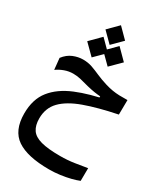

<svg xmlns="http://www.w3.org/2000/svg" viewBox="-254 -850 1093 1267"><g transform="rotate(30 293.0 -216.0)"><path d="M340.8 314.9Q176.3 314.9 95.7 260.5Q15.1 206.1 15.1 76.2Q15.1 -32.2 69.6 -100.6Q124 -168.9 223.4 -210.2Q322.8 -251.5 457 -275.9L458.5 -247.1L392.6 -254.4V-271.5Q370.1 -272.9 345.2 -276.9Q320.3 -280.8 288.6 -288.6Q252 -298.3 223.9 -305.4Q195.8 -312.5 165.5 -312.5Q131.3 -312.5 99.9 -301Q68.4 -289.6 42.5 -271L33.7 -357.4Q62.5 -395 100.1 -410.4Q137.7 -425.8 174.8 -425.8Q212.4 -425.8 244.4 -414.6Q276.4 -403.3 310.8 -387.9Q345.2 -372.6 390.1 -358.9Q420.9 -349.6 446.3 -345.5Q471.7 -341.3 498.8 -340.3Q525.9 -339.4 561 -340.3L559.6 -229Q415.5 -199.7 316.9 -164.1Q218.3 -128.4 167.7 -76.4Q117.2 -24.4 117.2 55.2Q117.2 108.4 139.2 140.6Q161.1 172.9 214.1 187.3Q267.1 201.7 359.9 201.7Q417 201.7 467.5 193.8Q518.1 186 561 178.7L560.1 275.9Q536.6 285.6 501 294.7Q465.3 303.7 423.8 309.3Q382.3 314.9 340.8 314.9ZM276.9 -596.7 202.1 -671.4 276.9 -746.6 351.6 -671.4ZM337.4 -465.8 258.8 -543.9 337.4 -623 416 -543.9ZM215.3 -465.8 136.7 -543.9 215.3 -623 293.9 -543.9Z"/></g></svg>

Font: Cascadia Mono Medium
Style: Regular
Weight: 500
Monospace: yes
Designer: Aaron Bell
Foundry: Saja Typeworks
Version: Version 2407.024